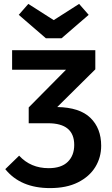

<svg xmlns="http://www.w3.org/2000/svg" viewBox="-20 -948 573 983"><path d="M236 15Q85 15 7 -82L78 -151Q137 -87 229 -87Q294 -87 327 -119.5Q360 -152 360 -206Q360 -317 226 -317H127V-398L318 -591H42V-691H468V-593L273 -400Q388 -398 443 -344.5Q498 -291 498 -202Q498 -142 468 -93Q438 -44 379.5 -14.5Q321 15 236 15ZM295 -752H215L76 -872L125 -928L255 -845L385 -928L434 -872Z"/></svg>

Font: Trujillo Medium
Style: Regular
Weight: 500
Designer: Fira Sans original fonts by bBox Type GmbH, Carrois Corporate GbR, & Edenspiekermann AG / Changes by Cristiano Sobral
Foundry: Fira Sans original fonts by bBox Type GmbH, Carrois Corporate GbR, & Edenspiekermann AG / Changes by Cristiano Sobral
Version: Version 4.301;October 17, 2021;FontCreator 14.0.0.2814 64-bi